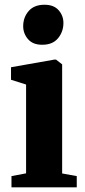

<svg xmlns="http://www.w3.org/2000/svg" viewBox="-20 -808 366 828"><path d="M29.5 0V-48.5L92.5 -60.5V-443.5L27.5 -464V-518L214.5 -551H221.5L248 -530.5V-60L311 -48.5V0ZM161.5 -615Q121.5 -615 100.8 -639.2Q80 -663.5 80 -695Q80 -733 103.5 -760.2Q127 -787.5 171.5 -787.5H172.5Q212 -787.5 232.8 -764Q253.5 -740.5 253.5 -709Q253.5 -671 230.2 -643Q207 -615 162.5 -615Z"/></svg>

Font: Merriweather 60pt ExtraBold
Style: Regular
Weight: 800
Version: Version 2.100